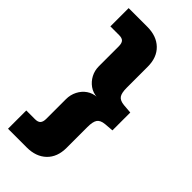

<svg xmlns="http://www.w3.org/2000/svg" viewBox="-276 -761 996 996"><g transform="rotate(45 222.0 -262.5)"><path d="M19 180V46H83Q105 46 114 35.5Q123 25 123 3V-141Q123 -173 137 -200.5Q151 -228 175 -244.5Q199 -261 230 -263V-262Q199 -264 175 -281Q151 -298 137 -324.5Q123 -351 123 -383V-528Q123 -551 114 -561Q105 -571 83 -571H19V-705H156Q224 -705 264 -666.5Q304 -628 304 -560V-406Q304 -367 315.5 -351Q327 -335 358 -332L408 -328V-197L358 -193Q327 -190 315.5 -173.5Q304 -157 304 -118V35Q304 103 264 141.5Q224 180 156 180Z"/></g></svg>

Font: Nunito Sans 10pt Black
Style: Regular
Weight: 900
Designer: Vernon Adams
Foundry: Vernon Adams
Version: Version 3.101;gftools[0.9.27]